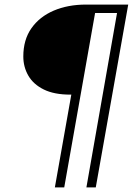

<svg xmlns="http://www.w3.org/2000/svg" viewBox="-20 -720 581 840"><path d="M220 100 292 -306H288Q217 -306 171.5 -328.5Q126 -351 104 -389Q82 -427 82 -473Q82 -546 117.5 -596.5Q153 -647 215 -673.5Q277 -700 357 -700H541L399 100H358L492 -663H396L261 100Z"/></svg>

Font: DM Sans 24pt ExtraLight
Style: Italic
Weight: 250
Italic angle: -10°
Designer: Colophon Foundry, Jonny Pinhorn
Foundry: Colophon Foundry
Version: Version 4.004;gftools[0.9.30]